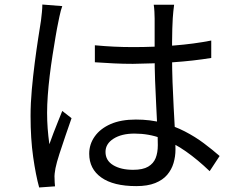

<svg xmlns="http://www.w3.org/2000/svg" viewBox="-20 -791 1040 848"><path d="M399 -591Q442 -587 483 -585Q524 -583 569 -583Q659 -583 748 -590Q837 -597 913 -612V-535Q833 -522 744.5 -516Q656 -510 567 -509Q524 -509 483.5 -511Q443 -513 399 -516ZM749 -770Q747 -755 745.5 -740Q744 -725 743 -710Q742 -692 741 -664Q740 -636 740 -604.5Q740 -573 740 -543Q740 -486 742 -429Q744 -372 747 -318Q750 -264 752.5 -216.5Q755 -169 755 -130Q755 -100 746.5 -71Q738 -42 718.5 -19Q699 4 665.5 17.5Q632 31 582 31Q481 31 427.5 -7Q374 -45 374 -112Q374 -154 398.5 -188.5Q423 -223 468.5 -243Q514 -263 580 -263Q644 -263 697.5 -248.5Q751 -234 796.5 -210.5Q842 -187 880 -158.5Q918 -130 950 -102L906 -35Q854 -85 801.5 -122Q749 -159 693 -180Q637 -201 574 -201Q517 -201 481.5 -178.5Q446 -156 446 -120Q446 -82 480 -61.5Q514 -41 568 -41Q611 -41 634.5 -55Q658 -69 667.5 -93Q677 -117 677 -150Q677 -177 675 -223Q673 -269 670 -323.5Q667 -378 665 -435Q663 -492 663 -542Q663 -593 663 -638Q663 -683 663 -709Q663 -722 662 -739.5Q661 -757 659 -770ZM255 -764Q252 -756 248.5 -743.5Q245 -731 242.5 -718Q240 -705 238 -696Q232 -668 225.5 -629.5Q219 -591 212 -546.5Q205 -502 199.5 -456.5Q194 -411 191 -369Q188 -327 188 -293Q188 -257 190.5 -224Q193 -191 198 -154Q206 -177 216 -203Q226 -229 236.5 -255Q247 -281 255 -301L296 -269Q284 -235 269.5 -192.5Q255 -150 242.5 -111.5Q230 -73 225 -48Q223 -38 221.5 -25Q220 -12 221 -3Q221 4 221.5 14Q222 24 223 32L153 37Q138 -17 126.5 -97.5Q115 -178 115 -279Q115 -335 120.5 -395.5Q126 -456 133.5 -514Q141 -572 148.5 -620.5Q156 -669 161 -700Q163 -717 165 -736Q167 -755 167 -771Z"/></svg>

Font: Noto Sans HK
Style: Regular
Weight: 400
Designer: Ryoko NISHIZUKA 西塚涼子 (kana, bopomofo & ideographs); Paul D. Hunt (Latin, Greek & Cyrillic); Sandoll Communications 산돌커뮤니
Foundry: Adobe
Version: Version 2.004-H2;hotconv 1.0.118;makeotfexe 2.5.65603